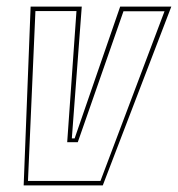

<svg xmlns="http://www.w3.org/2000/svg" viewBox="-20 -560 538 580"><path d="M51.5 0 72.5 -540H227L197 -142H205.5L343 -540H497.5L290.5 0ZM64.5 -13.5H283.5L477 -526H353L215 -130.5H183L211 -526.5H87Z"/></svg>

Font: Tourney Condensed Thin
Style: Italic
Weight: 100
Width: 3
Italic angle: -12°
Designer: Tyler Finck
Foundry: Etcetera Type Co
Version: Version 1.010; ttfautohint (v1.8.3)